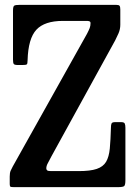

<svg xmlns="http://www.w3.org/2000/svg" viewBox="-20 -770 560 790"><path d="M62 -750H458Q469 -750 472 -746Q475 -742 475 -731V-668.5Q475 -649.5 467.5 -632.5Q460 -615.5 454 -604L191.5 -126.5Q182.5 -109 176.5 -98Q170.5 -87 170.5 -77Q170.5 -72 174.2 -69Q178 -66 190.5 -66H304Q351.5 -66 378 -75Q404.5 -84 416.5 -104.2Q428.5 -124.5 431.8 -159Q435 -193.5 436.5 -245Q436.5 -256.5 439 -262Q441.5 -267.5 454 -267.5H478Q490.5 -267.5 493.2 -261.8Q496 -256 496 -244V-29.5Q496 -9 491 -4.5Q486 0 465 0H41Q29 0 24.5 -1Q20 -2 20 -14.5V-43.5Q20 -59 23.8 -67.5Q27.5 -76 32.5 -85L338 -631Q345.5 -645.5 349 -654.5Q352.5 -663.5 352.5 -675Q352.5 -680.5 348.2 -682.2Q344 -684 338.5 -684H239Q163.5 -684 129.8 -647.8Q96 -611.5 93.5 -522Q93.5 -507.5 90 -505Q86.5 -502.5 72 -502.5H53.5Q39.5 -502.5 36.5 -507Q33.5 -511.5 33.5 -524.5V-726.5Q33.5 -744 39 -747Q44.5 -750 62 -750Z"/></svg>

Font: Besley* Condensed Medium
Style: Regular
Weight: 500
Width: 3
Designer: Owen Earl
Foundry: indestructible type*
Version: Version 3.000; ttfautohint (v1.8.3)